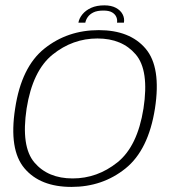

<svg xmlns="http://www.w3.org/2000/svg" viewBox="-20 -712 683 736"><path d="M254 4.5Q373 4.5 461 -66.2Q549 -137 574 -296Q598.5 -454.5 538.2 -525.5Q478 -596.5 358.5 -596.5Q239 -596.5 150.5 -526Q62 -455.5 38 -296Q13.5 -138 73.8 -66.8Q134 4.5 254 4.5ZM258.5 -28Q164 -28 112 -89Q60 -150 82 -296Q105 -441 181.8 -502.8Q258.5 -564.5 353.5 -564.5Q448 -564.5 500.2 -503.5Q552.5 -442.5 530 -296Q507 -151 430 -89.5Q353 -28 258.5 -28ZM380 -691.5Q350.5 -691.5 329.5 -682Q308.5 -672.5 296 -657.2Q283.5 -642 280.5 -625H307Q309 -636 316.5 -646.8Q324 -657.5 338.2 -664.5Q352.5 -671.5 376.5 -671.5Q398 -671.5 409.8 -664.5Q421.5 -657.5 426 -646.8Q430.5 -636 428.5 -625H455Q458 -642 450 -657.2Q442 -672.5 424.2 -682Q406.5 -691.5 380 -691.5Z"/></svg>

Font: Anybody SemiExpanded ExtraLight
Style: Italic
Weight: 250
Width: 6
Italic angle: -10°
Version: Version 1.113;gftools[0.9.25]